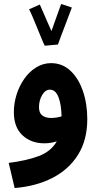

<svg xmlns="http://www.w3.org/2000/svg" viewBox="-20 -720 504 970"><path d="M54 230 24 103Q112 92 174.5 69Q237 46 267 -6Q237 4 204 4Q137 4 93.5 -36.5Q50 -77 50 -154Q50 -199 64 -243Q78 -287 103.5 -323Q129 -359 163.5 -380Q198 -401 238 -401Q295 -401 336 -362.5Q377 -324 399 -259.5Q421 -195 421 -118Q421 -13 374.5 61.5Q328 136 245.5 178.5Q163 221 54 230ZM177 -178Q177 -149 194 -136.5Q211 -124 237 -124Q264 -124 291 -132Q290 -191 275.5 -229Q261 -267 232 -267Q209 -267 193 -240Q177 -213 177 -178ZM206 -489Q199 -503 189 -527.5Q179 -552 167.5 -580Q156 -608 145.5 -633Q135 -658 127 -673L181 -697Q186 -687 196 -663.5Q206 -640 218 -612.5Q230 -585 240 -563Q249 -589 259.5 -618Q270 -647 278 -669.5Q286 -692 289 -700L343 -682Q339 -672 330 -647.5Q321 -623 309.5 -593.5Q298 -564 288 -537Q278 -510 273 -496V-495Z"/></svg>

Font: Noto Sans Arabic Cond
Style: Bold
Weight: 700
Width: 3
Designer: Monotype Design Team, Nadine Chahine, Nizar Qandah and Khaled Hosny
Foundry: Monotype Imaging Inc.
Version: Version 2.012; ttfautohint (v1.8.4.7-5d5b)